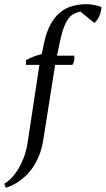

<svg xmlns="http://www.w3.org/2000/svg" viewBox="-56 -690 494 896"><path d="M127.9 -387.2H65.4V-409.2Q82 -418.9 101.3 -426Q120.6 -433.1 138.7 -437.5L149.4 -488.3Q160.6 -541.5 180.2 -576.7Q199.7 -611.8 225.6 -632.8Q251.5 -653.8 282.7 -662.1Q314 -670.4 348.6 -670.4Q356 -670.4 365 -669.4Q374 -668.5 383.5 -666.7Q393.1 -665 401.9 -662.6Q410.6 -660.2 417.5 -656.7Q416.5 -638.2 408.7 -617.7Q400.9 -597.2 384.3 -583L318.8 -636.2Q303.7 -632.3 290.3 -626.2Q276.9 -620.1 265.1 -605.5Q253.4 -590.8 242.9 -564.2Q232.4 -537.6 223.1 -493.2L210 -430.2H290.5Q292.5 -420.4 290.5 -409.2Q288.6 -397.9 282.2 -387.2H201.2L146 -37.1Q139.6 3.4 126.7 35.2Q113.8 66.9 97.4 90.8Q81.1 114.7 62.5 131.8Q43.9 148.9 26.6 160.2Q9.3 171.4 -5.4 177.5Q-20 183.6 -28.8 186L-36.1 167.5Q-25.9 162.1 -10.3 148.2Q5.4 134.3 21.2 111.1Q37.1 87.9 51 55.2Q64.9 22.5 72.3 -20.5Z"/></svg>

Font: PT Astra Serif
Style: Italic
Weight: 400
Italic angle: -16°
Designer: A.Korolkova, I. Chaeva
Foundry: ParaType Ltd
Version: Version 1.001